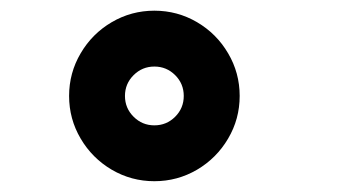

<svg xmlns="http://www.w3.org/2000/svg" viewBox="-20 -610 640 354"><path d="M421.9 -433.1Q421.9 -390.6 400.6 -354.5Q379.4 -318.4 343.3 -297.1Q307.1 -275.9 264.6 -275.9Q222.2 -275.9 186 -297.1Q149.9 -318.4 128.7 -354.5Q107.4 -390.6 107.4 -433.1Q107.4 -475.6 128.7 -511.7Q149.9 -547.9 186 -569.1Q222.2 -590.3 264.6 -590.3Q307.1 -590.3 343.3 -569.1Q379.4 -547.9 400.6 -511.7Q421.9 -475.6 421.9 -433.1ZM210.4 -433.1Q210.4 -410.6 226.3 -394.8Q242.2 -378.9 264.6 -378.9Q287.1 -378.9 303 -394.8Q318.8 -410.6 318.8 -433.1Q318.8 -455.6 303 -471.4Q287.1 -487.3 264.6 -487.3Q242.2 -487.3 226.3 -471.4Q210.4 -455.6 210.4 -433.1Z"/></svg>

Font: Courier Prime
Style: Bold
Weight: 700
Designer: Alan Dague-Greene, Quote-Unquote Apps
Foundry: Quote-Unquote Apps
Version: Version 3.018